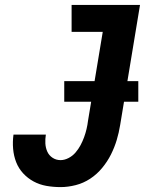

<svg xmlns="http://www.w3.org/2000/svg" viewBox="-20 -755 640 783"><path d="M227 8Q197 8 169 3Q141 -2 117 -15Q93 -28 74.5 -48Q56 -68 46 -93.5Q36 -119 33.5 -148Q31 -177 35 -206H167Q164 -188 165 -170Q166 -152 173 -136.5Q180 -121 194.5 -111.5Q209 -102 227 -102Q243 -102 259.5 -110.5Q276 -119 288 -133Q300 -147 308.5 -163Q317 -179 323 -195.5Q329 -212 333 -229Q337 -246 339 -263L399 -625H272V-735H551L470 -245Q465 -214 456 -184Q447 -154 432.5 -125Q418 -96 396.5 -70Q375 -44 347.5 -26Q320 -8 288.5 0Q257 8 227 8ZM242 -340V-424H544V-340Z"/></svg>

Font: Iosevka SS04 XBd Ex
Style: Italic
Weight: 800
Width: 7
Italic angle: -9°
Monospace: yes
Designer: Belleve Invis
Foundry: Belleve Invis
Version: Version 19.0.0; ttfautohint (v1.8.4)